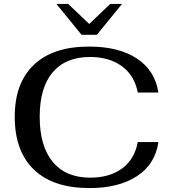

<svg xmlns="http://www.w3.org/2000/svg" viewBox="-20 -947 864 977"><path d="M55 -353Q55 -525 152.5 -617.5Q250 -710 433 -710Q585 -710 677 -649Q769 -588 786 -476H681Q665 -562 601 -609.5Q537 -657 438 -657Q314 -657 248 -579Q182 -501 182 -353Q182 -203 248.5 -123Q315 -43 439 -43Q538 -43 601.5 -90Q665 -137 681 -224H786Q770 -112 677.5 -51Q585 10 435 10Q251 10 153 -83.5Q55 -177 55 -353ZM267 -927H327L434 -825L541 -927H601L473 -770H395Z"/></svg>

Font: Fahkwang Medium
Style: Regular
Weight: 500
Version: Version 1.000; ttfautohint (v1.6)